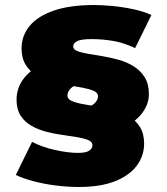

<svg xmlns="http://www.w3.org/2000/svg" viewBox="-20 -733 666 766"><path d="M436 -213 325 -303Q347 -310 359 -322.5Q371 -335 371 -349Q371 -363 354 -370.5Q337 -378 310 -383Q283 -388 251 -393.5Q219 -399 186 -407.5Q153 -416 126 -432Q99 -448 82.5 -474.5Q66 -501 66 -540Q66 -589 97 -628Q128 -667 192.5 -690Q257 -713 357 -713Q387 -713 429 -709Q471 -705 513 -696Q555 -687 584 -673L519 -541Q476 -562 432.5 -569.5Q389 -577 347 -577Q302 -577 287 -568.5Q272 -560 272 -547Q272 -536 288 -529.5Q304 -523 331 -518.5Q358 -514 390.5 -508.5Q423 -503 455 -494Q487 -485 514 -468Q541 -451 557.5 -424.5Q574 -398 574 -357Q574 -313 540.5 -273.5Q507 -234 436 -213ZM294 13Q249 13 202 7Q155 1 113.5 -10Q72 -21 43 -35L108 -167Q148 -146 200 -134.5Q252 -123 292 -123Q323 -123 336 -132Q349 -141 349 -153Q349 -167 332.5 -174Q316 -181 289.5 -185.5Q263 -190 230 -194.5Q197 -199 164.5 -207.5Q132 -216 105.5 -231Q79 -246 62.5 -271.5Q46 -297 46 -335Q46 -386 80 -426.5Q114 -467 183 -488L295 -398Q273 -392 261 -379Q249 -366 249 -352Q249 -338 265.5 -330.5Q282 -323 309 -318Q336 -313 369 -307.5Q402 -302 434.5 -293Q467 -284 494.5 -268.5Q522 -253 538.5 -226Q555 -199 555 -160Q555 -112 526 -72.5Q497 -33 439 -10Q381 13 294 13Z"/></svg>

Font: Afrihost Sans Black
Style: Regular
Weight: 900
Foundry: https://www.afrihost.com
Version: Version 1.000